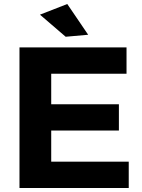

<svg xmlns="http://www.w3.org/2000/svg" viewBox="-20 -936 708 956"><path d="M315 -916 419 -763 307 -753 179 -863ZM77 -700H610V-569H235V-417H572V-286H235V-131H621V0H77Z"/></svg>

Font: Montserrat-Arabic SemiBold
Style: Regular
Weight: 600
Designer: Mohamed Gaber
Foundry: Kief Type Foundry
Version: Version 5.008;PS 005.008;hotconv 1.0.88;makeotf.lib2.5.64775